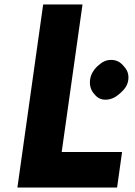

<svg xmlns="http://www.w3.org/2000/svg" viewBox="-20 -832 604 859"><path d="M174 -812 173 -811 58 6 59 7H503L504 6L526 -151L525 -152H256L349 -811L348 -812ZM413 -533C398 -518 386 -499 383 -475C380 -451 386 -432 397 -417L403 -410C415 -395 430 -386 452 -386C476 -386 496 -396 513 -411L521 -418C538 -433 551 -451 554 -475C557 -499 550 -517 537 -532L531 -539C518 -554 501 -564 477 -564C455 -564 437 -555 421 -540Z"/></svg>

Font: Hussar Woodtype
Style: SeBdObl
Weight: 900
Foundry: Cannot Into Space Fonts
Version: Version 1.07